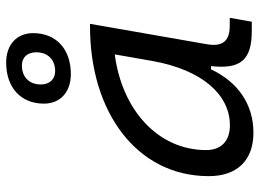

<svg xmlns="http://www.w3.org/2000/svg" viewBox="-130 -706 846 626"><g transform="rotate(-90 293.0 -393.0)"><path d="M173.3 10.3C265.1 10.3 338.4 -39.6 379.9 -127.9H390.6C379.4 -32.2 410.2 4.9 504.4 4.9H535.2L547.9 -66.9H522.9C469.2 -66.9 452.6 -92.3 462.4 -145L528.3 -522.5H519C240.7 -522.5 31.7 -370.1 31.7 -135.3C31.7 -43 83 10.3 173.3 10.3ZM197.3 -66.4C146.5 -66.4 116.7 -94.7 116.7 -144C116.7 -299.8 246.1 -418 428.7 -441.9L407.2 -319.3C378.4 -157.7 297.9 -66.4 197.3 -66.4ZM364.7 -585C445.8 -585 498 -632.8 498 -708C498 -761.7 460 -795.9 401.9 -795.9C320.3 -795.9 268.1 -748 268.1 -672.9C268.1 -619.1 306.2 -585 364.7 -585ZM374 -636.2C347.7 -636.2 330.6 -654.3 330.6 -682.6C330.6 -720.7 354.5 -744.6 392.6 -744.6C418.9 -744.6 435.5 -726.6 435.5 -698.2C435.5 -660.2 411.6 -636.2 374 -636.2Z"/></g></svg>

Font: Cascadia Mono SemiLight
Style: Italic
Weight: 350
Italic angle: -10°
Monospace: yes
Designer: Aaron Bell
Foundry: Saja Typeworks
Version: Version 2404.023